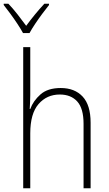

<svg xmlns="http://www.w3.org/2000/svg" viewBox="-39 -1014 589 1034"><path d="M86 0V-760H124V-503Q124 -481 123 -463.5Q122 -446 121 -427H124Q140 -471 179 -505.5Q218 -540 288 -540Q363 -540 406 -494Q449 -448 449 -353V0H411V-347Q411 -430 377 -467.5Q343 -505 283 -505Q213 -505 168.5 -453.5Q124 -402 124 -296V0ZM85 -836Q73 -858 54.5 -886Q36 -914 16.5 -940.5Q-3 -967 -19 -987V-994H6Q30 -969 55.5 -936.5Q81 -904 102 -875Q124 -905 148.5 -935Q173 -965 200 -994H225V-987Q208 -966 188 -939Q168 -912 150 -885Q132 -858 120 -836Z"/></svg>

Font: Noto Sans Mono Condensed ExtraLight
Style: Regular
Weight: 200
Width: 3
Designer: Monotype Design Team
Foundry: Monotype Imaging Inc.
Version: Version 2.014; ttfautohint (v1.8.4.7-5d5b)